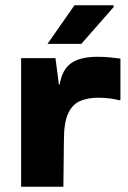

<svg xmlns="http://www.w3.org/2000/svg" viewBox="-20 -716 486 727"><path d="M220 -9H60V-496H190L203 -396H206Q215 -452 249 -476.5Q283 -501 350 -501Q377 -501 399 -498.5Q421 -496 436 -494V-338L434 -336Q418 -340 397.5 -343Q377 -346 351 -346Q314 -346 284.5 -334Q255 -322 238.5 -287.5Q222 -253 222 -185ZM410 -689 288 -550H160L262 -696H410Z"/></svg>

Font: Bakbak One
Style: Regular
Weight: 400
Designer: Saumya Kishore and Sanchit Sawaria
Foundry: A Good Feeling
Version: Version 1.003; ttfautohint (v1.8.3)